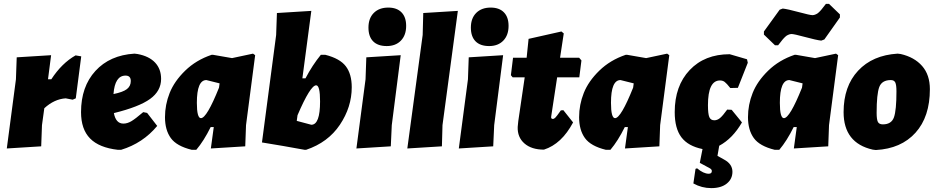

<svg xmlns="http://www.w3.org/2000/svg" viewBox="-20 -760 4817 988"><path d="M243 -476 227 -352H244Q298 -435 369 -475L398 -470L370 -254L354 -247L318 -254Q259 -250 208 -203L196 -116L192 -7L15 4L62 -352L66 -465Z M789 -112Q715 -23 603 11H587Q490 0 443.5 -47.5Q397 -95 397 -183Q397 -314 471 -395Q545 -476 672 -484L688 -482Q747 -471 778 -438Q809 -405 809 -354Q809 -292 752.5 -251Q696 -210 566 -178Q576 -124 615 -124Q635 -124 655.5 -136Q676 -148 717 -183L737 -179ZM626 -371Q571 -371 564 -276Q613 -286 633 -301.5Q653 -317 653 -343Q653 -371 626 -371Z M1069 -478H1076L1174 -461L1282 -484L1293 -476L1246 -116L1242 -7L1065 4L1080 -106H1064Q1029 -35 990 11H967Q889 -8 859 -49.5Q829 -91 829 -157Q829 -221 853 -281.5Q877 -342 933 -396.5Q989 -451 1069 -478ZM993 -231Q993 -152 1014 -152Q1044 -152 1107 -309L1110 -331L1042 -348Q993 -348 993 -231Z M1654 -478Q1729 -459 1759.5 -419Q1790 -379 1790 -311Q1790 -209 1729 -118Q1668 -27 1555 11H1548L1436 -9L1328 -27L1401 -580L1405 -693L1582 -704L1536 -357H1552Q1587 -424 1631 -478ZM1607 -321Q1577 -321 1511 -167L1507 -138L1582 -118Q1627 -118 1627 -238Q1627 -321 1607 -321Z M1978 -721Q2022 -721 2046 -696.5Q2070 -672 2070 -627Q2070 -579 2043 -551Q2016 -523 1970 -523Q1924 -523 1900 -547.5Q1876 -572 1876 -618Q1876 -666 1903.5 -693.5Q1931 -721 1978 -721ZM2042 -476 1996 -116 1991 -7 1814 4 1861 -352 1865 -465Z M2336 -704 2257 -116 2254 -7 2076 4 2155 -580 2158 -693Z M2505 -721Q2549 -721 2573 -696.5Q2597 -672 2597 -627Q2597 -579 2570 -551Q2543 -523 2497 -523Q2451 -523 2427 -547.5Q2403 -572 2403 -618Q2403 -666 2430.5 -693.5Q2458 -721 2505 -721ZM2569 -476 2523 -116 2518 -7 2341 4 2388 -352 2392 -465Z M2779 10Q2715 10 2678.5 -22Q2642 -54 2644 -107L2647 -137L2679 -355L2680 -362H2618L2609 -373L2620 -463H2690L2700 -560L2869 -598L2881 -588L2862 -463H2960L2972 -449L2961 -362H2847L2817 -165L2816 -157Q2816 -148 2825 -148Q2831 -148 2838 -155Q2845 -162 2866 -192L2879 -193L2929 -130Q2870 -19 2779 10Z M3200 -478H3207L3305 -461L3413 -484L3424 -476L3377 -116L3373 -7L3196 4L3211 -106H3195Q3160 -35 3121 11H3098Q3020 -8 2990 -49.5Q2960 -91 2960 -157Q2960 -221 2984 -281.5Q3008 -342 3064 -396.5Q3120 -451 3200 -478ZM3124 -231Q3124 -152 3145 -152Q3175 -152 3238 -309L3241 -331L3173 -348Q3124 -348 3124 -231Z M3735 -481 3824 -455 3828 -437 3777 -308 3738 -307Q3719 -331 3709 -338.5Q3699 -346 3685 -346Q3623 -346 3623 -219Q3623 -174 3630 -157.5Q3637 -141 3656 -141Q3671 -141 3685 -152.5Q3699 -164 3722 -196L3745 -195L3798 -130Q3750 -47 3681 -10L3672 42L3706 61Q3749 84 3749 124Q3749 161 3720 184.5Q3691 208 3640 208Q3591 208 3548 184L3559 109L3567 106Q3600 134 3627 134Q3643 134 3643 120Q3643 111 3631 105L3581 78L3595 7Q3521 -8 3486.5 -53.5Q3452 -99 3452 -183Q3452 -318 3529 -399.5Q3606 -481 3735 -481Z M4246 -740 4302 -686V-670L4222 -557L4206 -551Q4180 -554 4123 -569.5Q4066 -585 4053 -585Q4049 -585 4045 -584Q4041 -583 4036.5 -581Q4032 -579 4028.5 -577Q4025 -575 4020.5 -570.5Q4016 -566 4013.5 -563.5Q4011 -561 4006 -555Q4001 -549 3999 -546Q3997 -543 3991.5 -536.5Q3986 -530 3984 -527H3968L3911 -582V-598L3992 -710L4008 -716Q4034 -713 4091 -697.5Q4148 -682 4161 -682Q4165 -682 4169 -683Q4173 -684 4177.5 -686Q4182 -688 4185.5 -690Q4189 -692 4193.5 -696.5Q4198 -701 4200.5 -703.5Q4203 -706 4208 -712Q4213 -718 4215 -721Q4217 -724 4222.5 -730.5Q4228 -737 4230 -740ZM4069 -478H4076L4174 -461L4282 -484L4293 -476L4246 -116L4242 -7L4065 4L4080 -106H4064Q4029 -35 3990 11H3967Q3889 -8 3859 -49.5Q3829 -91 3829 -157Q3829 -221 3853 -281.5Q3877 -342 3933 -396.5Q3989 -451 4069 -478ZM3993 -231Q3993 -152 4014 -152Q4044 -152 4107 -309L4110 -331L4042 -348Q3993 -348 3993 -231Z M4599 -484 4615 -482Q4685 -466 4725 -420.5Q4765 -375 4765 -301Q4765 -159 4691 -77Q4617 5 4487 12L4471 10Q4321 -24 4321 -183Q4321 -316 4395.5 -396Q4470 -476 4599 -484ZM4564 -348Q4518 -348 4504.5 -312Q4491 -276 4491 -179Q4491 -145 4497.5 -132.5Q4504 -120 4523 -120Q4567 -120 4580 -156Q4593 -192 4593 -290Q4593 -323 4587 -335.5Q4581 -348 4564 -348Z"/></svg>

Font: Alegreya Sans Black
Style: Italic
Weight: 900
Italic angle: -7°
Designer: Juan Pablo del Peral
Foundry: Huerta Tipografica
Version: Version 2.007